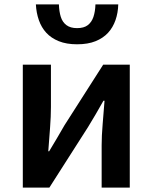

<svg xmlns="http://www.w3.org/2000/svg" viewBox="-20 -847 689 867"><path d="M83 0V-555H210V-364Q210 -322 206 -269Q202 -216 198 -164H202Q217 -189 237 -222.5Q257 -256 271 -281L446 -555H566V0H439V-191Q439 -233 443.5 -286Q448 -339 452 -392H447Q433 -367 413 -332.5Q393 -298 378 -274L203 0ZM328 -647Q280 -647 245.5 -661Q211 -675 189 -699Q167 -723 155.5 -756Q144 -789 142 -827H246Q247 -795 254.5 -771Q262 -747 280 -733.5Q298 -720 328 -720Q359 -720 376.5 -733.5Q394 -747 402 -771Q410 -795 411 -827H514Q513 -789 501.5 -756Q490 -723 468 -699Q446 -675 411.5 -661Q377 -647 328 -647Z"/></svg>

Font: Noto Sans HK SemiBold
Style: Regular
Weight: 600
Version: Version 2.004-H2;hotconv 1.0.118;makeotfexe 2.5.65603